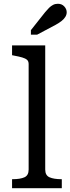

<svg xmlns="http://www.w3.org/2000/svg" viewBox="-20 -999 374 1019"><path d="M220 -758V-99Q220 -68 243 -58Q266 -48 305 -48H308V0H44V-48H48Q87 -48 109.5 -58Q132 -68 132 -99V-659Q132 -674 123.5 -681.5Q115 -689 98 -694Q81 -699 54 -704L44 -706V-758ZM220 -935 144 -839V-815H177L275 -867Q293 -877 306 -887Q319 -897 326.5 -909Q334 -921 334 -934Q334 -951 321 -965Q308 -979 287 -979Q273 -979 261.5 -973Q250 -967 240.5 -957.5Q231 -948 220 -935Z"/></svg>

Font: Roboto Serif
Style: Regular
Weight: 400
Designer: Greg Gazdowicz
Foundry: Commercial Type
Version: Version 1.008